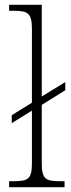

<svg xmlns="http://www.w3.org/2000/svg" viewBox="-20 -780 296 800"><path d="M18 0H249V-25H233C171 -25 154 -32 154 -100V-343L252 -404V-438L154 -378V-760H18V-735H36C94 -735 113 -727 113 -661V-352L29 -300V-267L113 -319V-100C113 -32 96 -25 34 -25H18Z"/></svg>

Font: Noto Serif Ethiopic SemiCondensed ExtraLight
Style: Regular
Weight: 200
Width: 4
Designer: Monotype Design Team
Foundry: Monotype Imaging Inc.
Version: Version 2.102